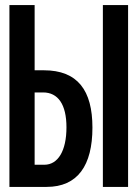

<svg xmlns="http://www.w3.org/2000/svg" viewBox="-20 -734 540 754"><path d="M17 0H163C285 0 343 -84 343 -233C343 -379 285 -458 152 -458H116V-714H17ZM384 0H483V-714H384ZM116 -87V-371H149C208 -371 241 -324 241 -234C241 -142 208 -87 154 -87Z"/></svg>

Font: Noto Sans Mono ExtraCondensed SemiBold
Style: Regular
Weight: 600
Width: 2
Designer: Monotype Design Team
Foundry: Monotype Imaging Inc.
Version: Version 2.014